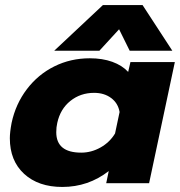

<svg xmlns="http://www.w3.org/2000/svg" viewBox="-20 -726 713 761"><path d="M388 -706H545L663 -525H494L452 -610L374 -525H195ZM19 -178Q19 -202 26 -239Q42 -314 86.5 -372.5Q131 -431 195.5 -463Q260 -495 336 -495Q386 -495 425 -481Q464 -467 488 -441L497 -480H673L571 0H401L411 -48Q330 15 227 15Q132 15 75.5 -37Q19 -89 19 -178ZM436 -197 454 -282Q448 -317 420.5 -337.5Q393 -358 353 -358Q299 -358 259 -326Q219 -294 207 -239Q203 -222 203 -202Q203 -121 302 -121Q342 -121 378.5 -141.5Q415 -162 436 -197Z"/></svg>

Font: Prompt Bold
Style: Bold Italic
Weight: 700
Italic angle: -12°
Designer: Katatrad Team
Foundry: CadsonDemak
Version: Version 1.000